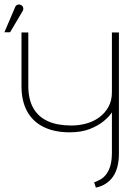

<svg xmlns="http://www.w3.org/2000/svg" viewBox="-68 -848 603 875"><path d="M474 -149V-700H442V-428Q442 -389 426 -360.5Q410 -332 384 -313Q358 -294 325 -285Q292 -276 257 -276Q194 -276 150.5 -295.5Q107 -315 84 -355Q61 -395 61 -457V-700H30V-454Q30 -388 55.5 -341Q81 -294 130.5 -269.5Q180 -245 249 -245Q303 -245 341 -260Q379 -275 404.5 -296Q430 -317 442 -336V-153Q442 -117 435 -93Q428 -69 416 -53.5Q404 -38 389.5 -30Q375 -22 361 -17L369 7Q420 -4 447 -43Q474 -82 474 -149ZM33 -794Q37 -799 38 -805Q39 -811 36.5 -816.5Q34 -822 28 -825Q22 -828 16.5 -827.5Q11 -827 6.5 -823.5Q2 -820 0 -813L-48 -701H-22Z"/></svg>

Font: Advent Pro ExtraLight
Style: Regular
Weight: 250
Version: Version 3.000